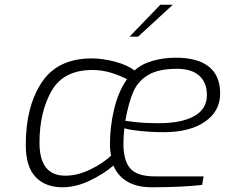

<svg xmlns="http://www.w3.org/2000/svg" viewBox="-20 -786 951 812"><path d="M89 -173Q89 -336 156.5 -437.5Q224 -539 368 -539Q413 -539 465 -525.5Q517 -512 549 -488Q578 -515 625 -528.5Q672 -542 723 -542Q816 -542 863.5 -504Q911 -466 911 -390Q911 -316 847 -271.5Q783 -227 673 -227Q620 -227 569.5 -232.5Q519 -238 506 -244Q502 -211 502 -177Q502 -107 531 -73.5Q560 -40 636 -40H841L835 -4Q748 6 621 6Q558 6 517 -19Q476 -44 460 -86Q418 -50 359.5 -22Q301 6 244 6Q172 6 130.5 -37.5Q89 -81 89 -173ZM855 -384Q855 -437 822.5 -466Q790 -495 729 -495Q652 -495 608.5 -470Q565 -445 544.5 -399.5Q524 -354 510 -275Q511 -275 550 -270Q589 -265 652 -265Q748 -265 801.5 -295Q855 -325 855 -384ZM450 -128Q445 -151 445 -177Q445 -250 462.5 -324Q480 -398 517 -451Q489 -466 450.5 -478Q412 -490 371 -490Q248 -490 197.5 -400.5Q147 -311 147 -182Q147 -43 256 -43Q307 -43 360.5 -68.5Q414 -94 450 -128ZM658 -766H711L564 -631H528Z"/></svg>

Font: Exo Light
Style: Italic
Weight: 300
Italic angle: -9°
Designer: Natanael Gama
Foundry: Natanael Gama
Version: Version 1.500; ttfautohint (v1.6)